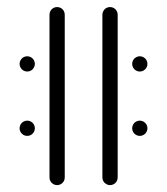

<svg xmlns="http://www.w3.org/2000/svg" viewBox="-20 -539 486 559"><path d="M364.8 -353Q364.8 -358.9 367.8 -364.1Q370.7 -369.3 375.9 -372.2Q381.1 -375.2 387 -375.2Q393 -375.2 398.1 -372.2Q403.3 -369.3 406.3 -364.1Q409.3 -358.9 409.3 -353Q409.3 -347 406.3 -341.9Q403.3 -336.7 398.1 -333.7Q393 -330.7 387 -330.7Q381.1 -330.7 375.9 -333.7Q370.7 -336.7 367.8 -341.9Q364.8 -347 364.8 -353ZM37 -165.6Q37 -171.5 40 -176.7Q43 -181.9 48.1 -184.8Q53.3 -187.8 59.3 -187.8Q65.2 -187.8 70.4 -184.8Q75.6 -181.9 78.5 -176.7Q81.5 -171.5 81.5 -165.6Q81.5 -159.6 78.5 -154.4Q75.6 -149.3 70.4 -146.3Q65.2 -143.3 59.3 -143.3Q53.3 -143.3 48.1 -146.3Q43 -149.3 40 -154.4Q37 -159.6 37 -165.6ZM146.3 0Q140.4 0 135.2 -3Q130 -5.9 127 -11.1Q124.1 -16.3 124.1 -22.2V-496.3Q124.1 -502.2 127 -507.4Q130 -512.6 135.2 -515.6Q140.4 -518.5 146.3 -518.5Q152.2 -518.5 157.4 -515.6Q162.6 -512.6 165.6 -507.4Q168.5 -502.2 168.5 -496.3V-22.2Q168.5 -16.3 165.6 -11.1Q162.6 -5.9 157.4 -3Q152.2 0 146.3 0ZM37 -353Q37 -358.9 40 -364.1Q43 -369.3 48.1 -372.2Q53.3 -375.2 59.3 -375.2Q65.2 -375.2 70.4 -372.2Q75.6 -369.3 78.5 -364.1Q81.5 -358.9 81.5 -353Q81.5 -347 78.5 -341.9Q75.6 -336.7 70.4 -333.7Q65.2 -330.7 59.3 -330.7Q53.3 -330.7 48.1 -333.7Q43 -336.7 40 -341.9Q37 -347 37 -353ZM364.8 -165.6Q364.8 -171.5 367.8 -176.7Q370.7 -181.9 375.9 -184.8Q381.1 -187.8 387 -187.8Q393 -187.8 398.1 -184.8Q403.3 -181.9 406.3 -176.7Q409.3 -171.5 409.3 -165.6Q409.3 -159.6 406.3 -154.4Q403.3 -149.3 398.1 -146.3Q393 -143.3 387 -143.3Q381.1 -143.3 375.9 -146.3Q370.7 -149.3 367.8 -154.4Q364.8 -159.6 364.8 -165.6ZM300.4 0Q294.4 0 289.3 -3Q284.1 -5.9 281.1 -11.1Q278.1 -16.3 278.1 -22.2V-496.3Q278.1 -502.2 281.1 -507.4Q284.1 -512.6 289.3 -515.6Q294.4 -518.5 300.4 -518.5Q306.3 -518.5 311.5 -515.6Q316.7 -512.6 319.6 -507.4Q322.6 -502.2 322.6 -496.3V-22.2Q322.6 -16.3 319.6 -11.1Q316.7 -5.9 311.5 -3Q306.3 0 300.4 0Z"/></svg>

Font: 26F Galaxy Sans
Style: Regular
Weight: 400
Designer: C₂₉H₂₅N₃O₅
Version: Version 1.100;FEAKit 1.0